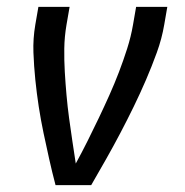

<svg xmlns="http://www.w3.org/2000/svg" viewBox="-20 -540 540 560"><path d="M246 0H142Q132 -38 123.5 -76Q115 -114 107 -152Q99 -190 93 -229Q87 -268 83 -307.5Q79 -347 77.5 -387Q76 -427 83 -468L92 -520H183L174 -468Q168 -433 167.5 -398.5Q167 -364 169 -330Q171 -296 174 -262.5Q177 -229 181.5 -195.5Q186 -162 191 -129Q196 -96 201 -63Q219 -96 235.5 -129Q252 -162 268 -195.5Q284 -229 299 -262.5Q314 -296 327 -330Q340 -364 351 -398.5Q362 -433 368 -468L377 -520H468L459 -468Q452 -427 437.5 -387Q423 -347 406 -307.5Q389 -268 370 -229Q351 -190 331 -152Q311 -114 289.5 -76Q268 -38 246 0Z"/></svg>

Font: Iosevka Term Curly Medium
Style: Italic
Weight: 500
Italic angle: -9°
Designer: Belleve Invis
Foundry: Belleve Invis
Version: Version 32.3.0